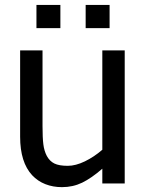

<svg xmlns="http://www.w3.org/2000/svg" viewBox="-20 -752 598 787"><path d="M227.5 -636.7H129.4V-731.9H227.5ZM429.2 -636.7H331.1V-731.9H429.2ZM491.2 0H399.4V-60.5Q354.5 -21.5 316.7 -3.2Q278.8 15.1 233.9 15.1Q197.3 15.1 166 2.9Q134.8 -9.3 111.8 -33.7Q62.5 -86.9 62.5 -191.4V-545.4H154.3V-234.9Q154.3 -187.5 157.7 -160.4Q161.1 -133.3 171.9 -112.8Q183.6 -91.3 202.9 -81.8Q222.2 -72.3 257.8 -72.3Q290 -72.3 327.9 -90.6Q365.7 -108.9 399.4 -138.2V-545.4H491.2Z"/></svg>

Font: SG Kara Bold
Style: Regular
Weight: 400
Designer: Damoon Khanjanzadeh
Version: Version 1.000